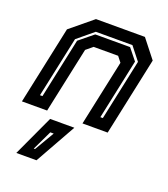

<svg xmlns="http://www.w3.org/2000/svg" viewBox="-147 -643 883 1010"><g transform="rotate(20 294.0 -137.5)"><path d="M-2.5 0 90.5 -437 215.5 -540H489.5L570.5 -437L477.5 0H336.5L415 -368L391 -398.5H254L217 -368L138.5 0ZM75.5 -63H89.5L161 -399L239.5 -463H434.5L485 -400L413.5 -63H427.5L500 -404L442.5 -477H237.5L148 -403ZM62.5 265 168.5 36H304L175.5 265ZM141 212H148L212.5 102H193.5Z"/></g></svg>

Font: Tourney Thin
Style: Bold Italic
Weight: 700
Italic angle: -12°
Version: Version 1.015